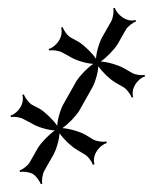

<svg xmlns="http://www.w3.org/2000/svg" viewBox="-20 -475 401 490"><path d="M7 -180 8 -176C15 -178 32 -176 40 -171L61 -160C75 -151 102 -143 120 -142C105 -132 86 -112 77 -98L56 -61C51 -52 37 -42 30 -40L31 -36C38 -38 55 -36 64 -31C72 -26 82 -12 84 -5L88 -6C86 -13 88 -30 93 -39L114 -76C123 -90 131 -117 132 -135C142 -120 162 -101 176 -93L196 -81C205 -76 215 -62 217 -54L221 -56C214 -81 236 -106 253 -110L251 -114C244 -112 227 -114 218 -119L198 -131C184 -139 157 -147 139 -148C154 -158 173 -178 182 -192L213 -247C222 -261 230 -288 231 -306C241 -291 261 -272 275 -264L296 -252C304 -247 314 -233 316 -226L320 -227C313 -251 333 -275 350 -280L349 -284C342 -282 325 -284 317 -289L296 -301C282 -309 255 -317 237 -318C252 -328 271 -348 280 -362L301 -399C306 -408 320 -418 327 -420L326 -424C302 -417 278 -439 273 -455L269 -454C271 -447 269 -430 264 -421L243 -384C234 -370 226 -343 225 -325C215 -340 195 -359 181 -368L161 -379C152 -384 142 -398 140 -406L136 -404C143 -379 121 -354 104 -350L106 -346C113 -348 130 -346 139 -341L159 -330C173 -321 200 -313 218 -312C203 -302 184 -282 175 -268L144 -213C135 -199 127 -172 126 -154C116 -169 96 -188 82 -197L61 -208C53 -213 43 -227 41 -234L37 -233C44 -208 23 -185 7 -180Z"/></svg>

Font: Armata Saber
Style: Rg
Weight: 400
Designer: Jasper
Foundry: Cannot Into Space Fonts
Version: Version 0.970